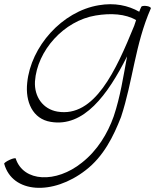

<svg xmlns="http://www.w3.org/2000/svg" viewBox="-21 -570 741 917"><path d="M654 -538C650 -530 647 -522 644 -514C591 -544 526 -558 451 -545C275 -516 126 -347 109 -175C99 -84 135 -2 221 12C379 39 493 -116 586 -301C568 -205 554 -109 522 -14C493 68 444 149 370 207C247 306 91 300 54 187C54 184 41 186 26 193C10 200 -2 209 -1 212C38 354 231 365 388 243C474 177 521 81 557 -11C614 -184 624 -358 699 -529C702 -533 694 -539 681 -541C669 -543 657 -542 654 -538ZM253 -37C184 -49 142 -108 146 -181C156 -328 284 -471 436 -496C508 -508 578 -504 629 -474C626 -465 623 -456 620 -447C533 -234 431 -7 253 -37Z"/></svg>

Font: Nupuram Thin Italic
Style: Regular
Weight: 100
Designer: Santhosh Thottingal (santhosh.thottingal@gmail.com)
Foundry: SMC
Version: Version 1.000